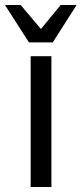

<svg xmlns="http://www.w3.org/2000/svg" viewBox="-33 -749 327 769"><path d="M178.2 -579.1H83L-13.2 -729H49.8L130.9 -632.8L210 -729H273.9ZM172.9 -523.9V0H89.8V-523.9Z"/></svg>

Font: Miedinger*
Style: Book
Weight: 400
Version: Version 001.000